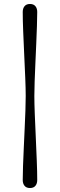

<svg xmlns="http://www.w3.org/2000/svg" viewBox="-20 -794 302 967"><path d="M109.5 -310.5Q109.5 -347 107.2 -401.5Q105 -456 102 -517.2Q99 -578.5 96.8 -635.5Q94.5 -692.5 94.5 -733.5Q94.5 -752 103.8 -763Q113 -774 131 -774Q149 -774 158.2 -763Q167.5 -752 167.5 -733.5Q167.5 -704 166 -662Q164.5 -620 162.5 -571.8Q160.5 -523.5 158.2 -475Q156 -426.5 154.5 -383.8Q153 -341 153 -310.5Q153 -273.5 155.2 -218.8Q157.5 -164 160.2 -103Q163 -42 165.2 15Q167.5 72 167.5 112.5Q167.5 131 158.2 142Q149 153 131 153Q113 153 103.8 142Q94.5 131 94.5 112.5Q94.5 83 96 40.8Q97.5 -1.5 99.8 -49.8Q102 -98 104.2 -146.2Q106.5 -194.5 108 -237.2Q109.5 -280 109.5 -310.5Z"/></svg>

Font: Fraunces 20pt
Style: Regular
Weight: 400
Version: Version 1.000;[b76b70a41]